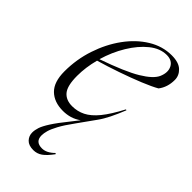

<svg xmlns="http://www.w3.org/2000/svg" viewBox="-235 -584 878 878"><g transform="rotate(45 203.5 -145.0)"><path d="M286 -74 226 10Q195 52.5 180 80.5Q165 108.5 160 126.5Q155 144.5 155 158Q155 199 198.5 199Q228 199 257.5 169.5L261.5 173.5Q238 205.5 218.8 219Q199.5 232.5 176 232.5Q145.5 232.5 130.5 216.8Q115.5 201 115.5 179Q115.5 163 121.5 144.8Q127.5 126.5 146.5 96.8Q165.5 67 205.5 17.5L233 -17.5Q212.5 -3 190.8 3.5Q169 10 145 10Q88 10 55 -22.2Q22 -54.5 22 -123Q22 -200.5 45.8 -272Q69.5 -343.5 110.5 -400Q151.5 -456.5 204.8 -489.2Q258 -522 317.5 -522Q363.5 -522 385.2 -501.2Q407 -480.5 407 -452Q407 -405 381.5 -372Q355.5 -357 307.2 -337.2Q259 -317.5 202 -297.8Q145 -278 93 -263Q77.5 -204.5 77.5 -149.5Q77.5 -85.5 98.5 -60.2Q119.5 -35 159.5 -35Q193.5 -35 223 -49.8Q252.5 -64.5 281.8 -100.2Q311 -136 344 -199L348.5 -197.5Q333 -158.5 317.5 -127.2Q302 -96 286 -74ZM300 -507Q257.5 -507 217.8 -475Q178 -443 146 -390.2Q114 -337.5 96 -275.5Q219.5 -318.5 276.2 -352.8Q333 -387 347 -418.5Q362.5 -454.5 349 -480.8Q335.5 -507 300 -507Z"/></g></svg>

Font: Newsreader Display Light
Style: Italic
Weight: 300
Italic angle: -17°
Designer: Hugues Gentile
Foundry: Production Type
Version: Version 1.001